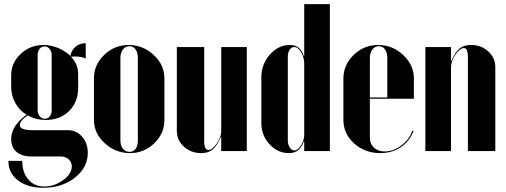

<svg xmlns="http://www.w3.org/2000/svg" viewBox="-20 -719 2408 914"><path d="M186 174.8Q110.8 174.8 65.4 139.6Q20 104.5 20 46.9H85.9Q85.9 101.6 114.7 135.3Q143.6 168.9 190.9 168.9Q238.8 168.9 280.3 138.7Q321.8 108.4 321.8 73.2Q321.8 53.2 307.1 39.6Q292.5 25.9 270 25.9H129.9Q84 25.9 58.6 3.9Q33.2 -18.1 33.2 -58.1Q33.2 -118.7 106 -172.9Q71.8 -194.3 52.5 -229.5Q33.2 -264.6 33.2 -306.2V-359.9Q33.2 -419.9 78.6 -462.4Q124 -504.9 187 -504.9Q221.2 -504.9 255.1 -491.2Q289.1 -477.5 314.9 -453.1Q320.8 -481.4 340.1 -497.3Q359.4 -513.2 388.2 -513.2V-440.9Q364.3 -450.2 336.9 -450.2Q323.7 -450.2 317.9 -449.2Q352.1 -413.6 352.1 -366.2V-300.8Q352.1 -233.4 309.1 -190.7Q266.1 -147.9 198.2 -147.9Q150.4 -147.9 111.8 -169.9Q74.2 -144 74.2 -123Q74.2 -99.1 137.2 -99.1H303.2Q343.8 -99.1 370.8 -68.4Q397.9 -37.6 397.9 8.8Q397.9 78.6 336.7 126.7Q275.4 174.8 186 174.8ZM159.2 -194.8Q159.2 -177.2 168.9 -165.5Q178.7 -153.8 193.8 -153.8Q208 -153.8 217 -165.3Q226.1 -176.8 226.1 -194.8V-457Q226.1 -474.1 216.1 -486.1Q206.1 -498 191.9 -498Q177.7 -498 168.5 -486.3Q159.2 -474.6 159.2 -457Z M592.3 -504.9Q660.6 -504.9 711.7 -457.3Q762.7 -409.7 762.7 -346.2V-147.9Q762.7 -83.5 714.4 -36.9Q666 9.8 598.6 9.8Q529.8 9.8 478.5 -37.4Q427.2 -84.5 427.2 -147.9V-346.2Q427.2 -410.6 476.1 -457.8Q524.9 -504.9 592.3 -504.9ZM596.7 -499Q577.1 -499 565.2 -483.4Q553.2 -467.8 553.2 -442.9V-50.8Q553.2 -25.9 565.2 -11Q577.1 3.9 596.7 3.9Q615.2 3.9 625.7 -10.5Q636.2 -24.9 636.2 -50.8V-442.9Q636.2 -468.3 625.5 -483.6Q614.7 -499 596.7 -499Z M1030.8 -65.9Q1012.7 -23.9 992.2 -7.1Q971.7 9.8 938 9.8Q889.2 9.8 855.5 -20.8Q821.8 -51.3 821.8 -96.2V-495.1H952.1V-47.9Q952.1 -4.9 972.2 -4.9Q990.7 -4.9 1012 -36.1Q1033.2 -67.4 1033.2 -95.2V-495.1H1154.8V0H1033.2V-65.9Z M1428.2 0V-45.9H1426.3Q1415 -15.6 1397.9 -2.9Q1380.9 9.8 1354.5 9.8Q1301.8 9.8 1262.9 -32.5Q1224.1 -74.7 1224.1 -133.8V-350.1Q1224.1 -413.6 1264.6 -459.2Q1305.2 -504.9 1359.4 -504.9Q1384.3 -504.9 1400.4 -492.7Q1416.5 -480.5 1426.3 -452.1H1428.2V-699.2H1550.3V0ZM1428.2 -416Q1428.2 -445.8 1413.3 -470.5Q1398.4 -495.1 1380.4 -495.1Q1367.7 -495.1 1358.9 -482.2Q1350.1 -469.2 1350.1 -449.2V-50.8Q1350.1 -30.8 1359.4 -16.8Q1368.7 -2.9 1381.3 -2.9Q1397.9 -2.9 1413.1 -27.3Q1428.2 -51.8 1428.2 -78.1Z M1614.7 -345.2Q1614.7 -410.6 1663.8 -457.8Q1712.9 -504.9 1780.8 -504.9Q1848.1 -504.9 1899.2 -457.3Q1950.2 -409.7 1950.2 -346.2V-249H1740.7V-64.9Q1740.7 -34.2 1759.8 -16.1Q1778.8 2 1811 2Q1852.5 2 1890.9 -26.9Q1929.2 -55.7 1942.9 -97.2L1948.7 -95.2Q1929.2 -45.9 1887.5 -18.1Q1845.7 9.8 1790 9.8Q1717.3 9.8 1666 -36.1Q1614.7 -82 1614.7 -147.9ZM1740.7 -254.9H1823.7V-442.9Q1823.7 -469.2 1812.7 -484.1Q1801.8 -499 1783.2 -499Q1764.6 -499 1752.7 -483.4Q1740.7 -467.8 1740.7 -442.9Z M2128.9 -429.2Q2147 -471.2 2167.5 -488Q2188 -504.9 2221.7 -504.9Q2270.5 -504.9 2304.2 -474.4Q2337.9 -443.8 2337.9 -398.9V0H2207.5V-446.8Q2207.5 -490.2 2189 -490.2Q2169.4 -490.2 2148.2 -459Q2127 -427.7 2127 -399.9V0H2004.9V-495.1H2127V-429.2Z"/></svg>

Font: Moniqa Black Display
Style: Regular
Weight: 900
Designer: Rajesh Rajput
Foundry: Rajesh Rajput
Version: Version 1.000